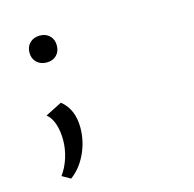

<svg xmlns="http://www.w3.org/2000/svg" viewBox="-90 -494 781 773"><g transform="rotate(-15 300.0 -107.5)"><path d="M83 -346Q83 -371 99 -386.5Q115 -402 141 -402Q166 -402 181.5 -386.5Q197 -371 197 -346Q197 -321 181.5 -305.5Q166 -290 141 -290Q115 -290 99 -305.5Q83 -321 83 -346ZM79 167Q100 138 111.5 101.5Q123 65 123 28Q123 -10 113 -39.5Q103 -69 84 -84L153 -119Q203 -79 203 -2Q203 54 179 105.5Q155 157 114 187Z"/></g></svg>

Font: Ysabeau SC Medium
Style: Regular
Weight: 500
Designer: Christian Thalmann (Catharsis Fonts)
Version: Version 0.003